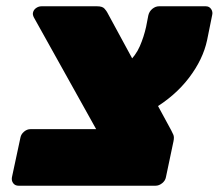

<svg xmlns="http://www.w3.org/2000/svg" viewBox="-20 -591 696 611"><path d="M39 0Q28 0 22 -8Q16 -16 18 -27L45 -153Q47 -164 56.5 -172Q66 -180 77 -180H286L87 -537Q86 -539 85 -543Q84 -547 85 -551Q87 -560 95 -565.5Q103 -571 112 -571H289Q306 -571 312.5 -563.5Q319 -556 321 -552L525 -176Q528 -170 531.5 -162.5Q535 -155 532 -141L508 -27Q506 -16 496 -8Q486 0 475 0ZM466 -243 386 -390Q412 -414 425 -444Q438 -474 445 -506L452 -542Q455 -555 465 -563Q475 -571 486 -571H635Q646 -571 652 -562Q658 -553 655 -542L639 -463Q626 -402 581.5 -343.5Q537 -285 466 -243Z"/></svg>

Font: Rubik Black
Style: Italic
Weight: 900
Italic angle: -12°
Designer: Hubert and Fischer
Foundry: Hubert and Fischer
Version: Version 2.300;gftools[0.9.30]